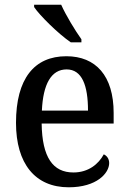

<svg xmlns="http://www.w3.org/2000/svg" viewBox="-20 -786 547 816"><path d="M281 -606H326V-619C299 -657 260 -721 240 -766H125V-756C148 -721 228 -642 281 -606ZM272 10C391 10 444 -50 444 -93C444 -112 433 -125 421 -130C399 -89 356 -53 292 -53C205 -53 159 -117 157 -261H463V-306C463 -464 387 -547 262 -547C126 -547 48 -452 48 -264C48 -91 129 10 272 10ZM354 -316H158C163 -429 198 -491 263 -491C329 -491 354 -422 354 -316Z"/></svg>

Font: Noto Serif Myanmar SemiCondensed Medium
Style: Regular
Weight: 500
Width: 4
Designer: Ben Mitchell and the Monotype Design Team
Foundry: Monotype Imaging Inc.
Version: Version 2.106